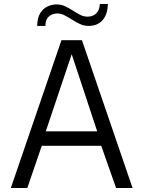

<svg xmlns="http://www.w3.org/2000/svg" viewBox="-20 -936 714 956"><path d="M34 0 286 -736H388L640 0H558L484 -210H188L116 0ZM208 -282H464L337 -666ZM165 -807Q166 -847 180 -870Q194 -893 216 -903.5Q238 -914 261 -914Q285 -914 305 -904.5Q325 -895 343.5 -883Q362 -871 379.5 -862Q397 -853 416 -853Q442 -853 459 -869Q476 -885 477 -916H517Q516 -865 491 -836Q466 -807 421 -807Q398 -807 378 -816.5Q358 -826 339 -838Q320 -850 302 -859.5Q284 -869 265 -869Q241 -869 223.5 -854Q206 -839 206 -807Z"/></svg>

Font: Exo Thin
Style: Regular
Weight: 400
Version: Version 2.000